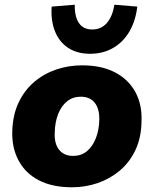

<svg xmlns="http://www.w3.org/2000/svg" viewBox="-20 -783 652 814"><path d="M285 11Q202 11 145 -18.5Q88 -48 59 -102Q30 -156 32 -226Q34 -296 59 -348.5Q84 -401 125.5 -436Q167 -471 219 -488.5Q271 -506 328 -506Q410 -506 467 -476.5Q524 -447 553.5 -393.5Q583 -340 580 -269Q579 -199 554 -146.5Q529 -94 487 -59Q445 -24 393 -6.5Q341 11 285 11ZM290 -122Q324 -122 348 -141.5Q372 -161 386 -196Q400 -231 401 -275Q402 -322 381.5 -347.5Q361 -373 322 -373Q289 -373 264.5 -353.5Q240 -334 226.5 -299.5Q213 -265 212 -220Q210 -173 231 -147.5Q252 -122 290 -122ZM362 -555Q307 -555 269 -580Q231 -605 213 -650.5Q195 -696 199 -755L297 -763Q296 -713 314.5 -685.5Q333 -658 371 -658Q409 -658 433 -685.5Q457 -713 465 -763L562 -755Q555 -695 529 -650Q503 -605 460 -580Q417 -555 362 -555Z"/></svg>

Font: Nunito Sans 11pt Black
Style: Italic
Weight: 900
Italic angle: -9°
Version: Version 3.101;gftools[0.9.27]